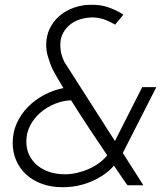

<svg xmlns="http://www.w3.org/2000/svg" viewBox="-20 -774 689 802"><path d="M579 0H513Q512 0 496.5 -22.5Q481 -45 456 -82Q421 -42 364 -17Q307 8 241 8Q194 8 155.5 -6Q117 -20 90 -44.5Q63 -69 48 -103Q33 -137 33 -177Q33 -221 50 -259Q67 -297 96.5 -327Q126 -357 164.5 -377.5Q203 -398 245 -406Q226 -437 213 -460Q200 -483 195 -495Q186 -518 179.5 -540Q173 -562 173 -587Q173 -625 188.5 -656Q204 -687 229.5 -708.5Q255 -730 289 -742Q323 -754 359 -754Q403 -755 438 -741.5Q473 -728 495 -713Q495 -712 489.5 -705.5Q484 -699 478 -691.5Q472 -684 466.5 -678Q461 -672 461 -671Q443 -682 421.5 -690.5Q400 -699 374 -701Q348 -702 322.5 -695.5Q297 -689 277 -674.5Q257 -660 244.5 -638Q232 -616 232 -587Q232 -559 239.5 -538.5Q247 -518 249 -515L460 -185L574 -410H633L493 -135ZM277 -355Q244 -354 211 -341Q178 -328 151 -305.5Q124 -283 107 -251.5Q90 -220 90 -183Q90 -150 103 -124.5Q116 -99 138 -81.5Q160 -64 189 -55Q218 -46 251 -46Q276 -46 302 -52Q328 -58 351.5 -68.5Q375 -79 394.5 -93.5Q414 -108 428 -125Q392 -178 352 -238.5Q312 -299 277 -355Z"/></svg>

Font: Josefin Sans
Style: Italic
Weight: 400
Italic angle: -7.5°
Designer: Santiago Orozco
Foundry: Typemade